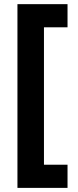

<svg xmlns="http://www.w3.org/2000/svg" viewBox="-20 -682 373 919"><path d="M63.5 -662.1H303.2V-551.3H190.4V106.4H303.2V217.3H63.5Z"/></svg>

Font: PT Astra Sans
Style: Bold
Weight: 700
Designer: A.Korolkova, I. Chaeva
Foundry: ParaType Ltd
Version: Version 1.001; ttfautohint (v1.6)